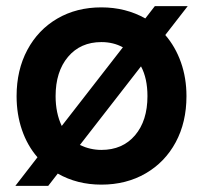

<svg xmlns="http://www.w3.org/2000/svg" viewBox="-20 -588 661 625"><path d="M102 -76Q69 -114 51.5 -165Q34 -216 34 -275Q34 -360 69 -425.5Q104 -491 166.5 -527.5Q229 -564 310 -564Q389 -564 453 -528L484 -568H591L518 -474Q551 -436 569 -385Q587 -334 587 -275Q587 -190 552 -125Q517 -60 454 -23.5Q391 13 310 13Q231 13 168 -23L137 17H30ZM181 -178 380 -434Q349 -451 310 -451Q242 -451 201.5 -403Q161 -355 161 -275Q161 -220 181 -178ZM310 -100Q379 -100 419.5 -147.5Q460 -195 460 -275Q460 -333 439 -372L240 -116Q274 -100 310 -100Z"/></svg>

Font: Application Semibold
Style: Regular
Weight: 600
Designer: Wei Huang
Foundry: Wei Huang
Version: Version 0.012